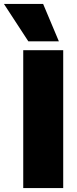

<svg xmlns="http://www.w3.org/2000/svg" viewBox="-69 -955 390 975"><path d="M49 0V-700H252V0ZM75 -745 -49 -935H150L230 -745Z"/></svg>

Font: Georama ExtraBold
Style: Regular
Weight: 800
Designer: Jean-Baptiste Levee
Foundry: Production Type
Version: Version 1.001